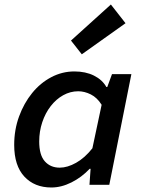

<svg xmlns="http://www.w3.org/2000/svg" viewBox="-20 -820 640 852"><path d="M208 12Q133 12 88 -36.5Q43 -85 43 -177Q43 -244 64.5 -303Q86 -362 122.5 -407Q159 -452 207.5 -477.5Q256 -503 310 -503Q360 -503 397 -484.5Q434 -466 452 -434H456L477 -491H563L465 0H377L382 -71H378Q342 -33 297 -10.5Q252 12 208 12ZM245 -76Q279 -76 317.5 -97.5Q356 -119 390 -162L431 -355Q411 -387 383 -401Q355 -415 327 -415Q292 -415 260.5 -397.5Q229 -380 205 -349Q181 -318 167.5 -277.5Q154 -237 154 -192Q154 -132 179 -104Q204 -76 245 -76ZM343 -579 295 -640 472 -800 537 -717Z"/></svg>

Font: Source Code Pro SemiBold
Style: Italic
Weight: 600
Italic angle: -11°
Monospace: yes
Designer: Paul D. Hunt, Teo Tuominen
Foundry: Adobe Systems Incorporated
Version: Version 1.016;hotconv 1.0.116;makeotfexe 2.5.65601